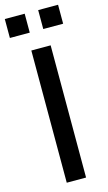

<svg xmlns="http://www.w3.org/2000/svg" viewBox="-136 -943 555 989"><g transform="rotate(-15 142.0 -448.5)"><path d="M90 0V-705H193V0ZM178 -796V-897H284V-796ZM0 -796V-897H106V-796Z"/></g></svg>

Font: Nunito Sans 7pt Condensed SemiBold
Style: Regular
Weight: 600
Width: 3
Designer: Vernon Adams
Foundry: Vernon Adams
Version: Version 3.101;gftools[0.9.27]